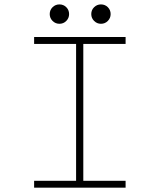

<svg xmlns="http://www.w3.org/2000/svg" viewBox="-20 -872 750 892"><path d="M563.5 -668H367V-32H563.5V0H138.5V-32H333.5V-668H138.5V-700H563.5ZM256 -761.5Q237.5 -761.5 224.2 -774.8Q211 -788 211 -806.5Q211 -825.5 224.2 -838.5Q237.5 -851.5 256 -851.5Q275 -851.5 288 -838.5Q301 -825.5 301 -806.5Q301 -788 288 -774.8Q275 -761.5 256 -761.5ZM449 -761.5Q430.5 -761.5 417.2 -774.8Q404 -788 404 -806.5Q404 -825.5 417.2 -838.5Q430.5 -851.5 449 -851.5Q468 -851.5 481 -838.5Q494 -825.5 494 -806.5Q494 -788 481 -774.8Q468 -761.5 449 -761.5Z"/></svg>

Font: League Mono Thin
Style: Regular
Weight: 100
Width: 6
Designer: Tyler Finck
Foundry: The League of Moveable Type / Tyler Finck
Version: Version 2.300;RELEASE